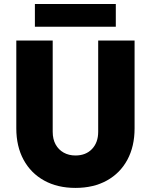

<svg xmlns="http://www.w3.org/2000/svg" viewBox="-20 -920 745 948"><path d="M352.5 7.8Q263.7 7.8 198 -28.6Q132.3 -64.9 96.4 -131.1Q60.5 -197.3 60.5 -286.1V-719.7H240.2V-269.5Q240.2 -232.9 254.6 -206.8Q269 -180.7 294.4 -166.5Q319.8 -152.3 352.5 -152.3Q403.8 -152.3 434.3 -184.3Q464.8 -216.3 464.8 -269.5V-719.7H644.5V-286.1Q644.5 -197.3 608.9 -131.1Q573.2 -64.9 507.6 -28.6Q441.9 7.8 352.5 7.8ZM152.3 -788.1V-900.4H551.8V-788.1Z"/></svg>

Font: Reddit Sans Black
Style: Regular
Weight: 900
Version: Version 1.014